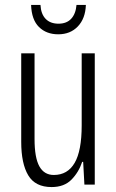

<svg xmlns="http://www.w3.org/2000/svg" viewBox="-20 -748 472 778"><path d="M364 -532V0H322L317 -92H313Q299 -50 269.5 -20Q240 10 189 10Q123 10 94.5 -37.5Q66 -85 66 -173V-532H120V-185Q120 -109 139.5 -74Q159 -39 198 -39Q254 -39 282.5 -88Q311 -137 311 -240V-532ZM328 -728Q326 -673 295.5 -641Q265 -609 216 -609Q168 -609 138 -638.5Q108 -668 106 -728H144Q146 -691 165 -671.5Q184 -652 217 -652Q250 -652 268.5 -672Q287 -692 290 -728Z"/></svg>

Font: Noto Sans Myanmar ExtraCondensed Light
Style: Regular
Weight: 300
Width: 2
Designer: Monotype Design Team
Foundry: Monotype Imaging Inc.
Version: Version 2.107; ttfautohint (v1.8.4.7-5d5b)